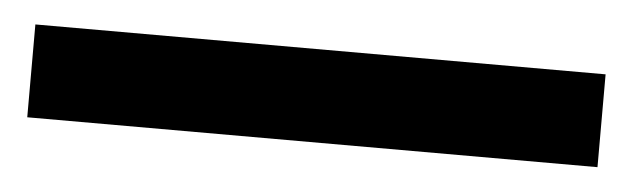

<svg xmlns="http://www.w3.org/2000/svg" viewBox="-24 50 564 171"><g transform="rotate(5 257.5 135.5)"><path d="M2.9 176.8Q2.9 156.2 2.9 93.8Q130.9 93.8 512.7 93.8Q512.7 115.2 512.7 176.8Q385.7 176.8 2.9 176.8Z"/></g></svg>

Font: Overpass
Style: Regular
Weight: 400
Designer: Delve Withrington, Thomas Jockin
Version: Version 3.000;DELV;Overpass; ttfautohint (v1.5)